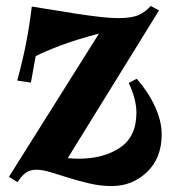

<svg xmlns="http://www.w3.org/2000/svg" viewBox="-20 -613 579 646"><path d="M10 -18 313 -500Q237 -480 184 -460Q131 -440 100 -424L84 -335L38 -342Q57 -412 68 -469Q79 -526 87 -591L236 -567Q282 -560 317.5 -556Q353 -552 378 -552Q424 -552 447.5 -563Q471 -574 487 -593L515 -578L208 -81Q215 -80 226 -79.5Q237 -79 244 -79Q328 -79 383.5 -116Q439 -153 439 -234Q439 -256 432.5 -281.5Q426 -307 413 -334L440 -348Q478 -305 501 -255.5Q524 -206 524 -161Q524 -81 474.5 -34Q425 13 356 13Q319 13 282 4.5Q245 -4 212 -14.5Q179 -25 150.5 -33.5Q122 -42 102 -42Q81 -42 66.5 -31.5Q52 -21 39 0Z"/></svg>

Font: Trickster
Style: Regular
Weight: 400
Designer: Jean-Baptiste Morizot
Foundry: Jean-Baptiste Morizot
Version: Version 2.000;PS 2.0;hotconv 1.0.88;makeotf.lib2.5.647800